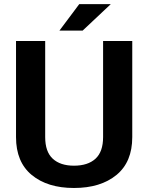

<svg xmlns="http://www.w3.org/2000/svg" viewBox="-20 -912 727 942"><path d="M628.9 -710.9V-239.3Q628.9 -117.2 551.3 -53.5Q473.6 10.3 342.8 10.3Q212.9 10.3 135.7 -53.5Q58.6 -117.2 58.6 -239.3V-710.9H201.7V-239.3Q201.7 -167.5 238.8 -133.3Q275.9 -99.1 342.8 -99.1Q411.1 -99.1 448.5 -133.3Q485.8 -167.5 485.8 -239.3V-710.9ZM368.7 -891.6H523.4L385.3 -761.7H271.5Z"/></svg>

Font: Roboto Web
Style: Bold
Weight: 700
Designer: Google
Version: Version 1.200310; 2013